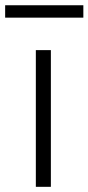

<svg xmlns="http://www.w3.org/2000/svg" viewBox="-56 -722 342 742"><path d="M140.6 -528.3V0H82.5V-528.3ZM266.1 -701.7V-653.8H-36.1V-701.7Z"/></svg>

Font: Vazirmatn FD ExtraLight
Style: Regular
Weight: 200
Designer: Saber Rastikerdar
Foundry: Saber Rastikerdar
Version: Version 33.003